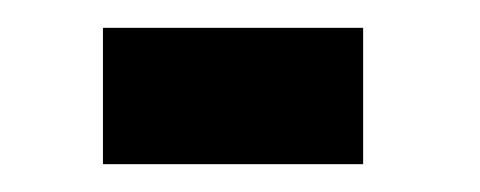

<svg xmlns="http://www.w3.org/2000/svg" viewBox="-20 -290 345 138"><path d="M54 -270H241V-172H54Z"/></svg>

Font: Josefin Sans Thin SemiBold
Style: Regular
Weight: 600
Version: Version 2.000